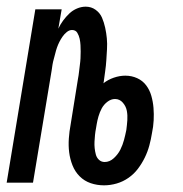

<svg xmlns="http://www.w3.org/2000/svg" viewBox="-28 -548 548 576"><path d="M284 8Q263 8 244 1.5Q225 -5 211 -19Q197 -33 189.5 -52Q182 -71 179.5 -91Q177 -111 178.5 -132.5Q180 -154 184 -175L206 -312Q208 -322 209 -332Q210 -342 211.5 -352.5Q213 -363 213.5 -373Q214 -383 214 -393Q214 -403 213.5 -412.5Q213 -422 211 -431.5Q209 -441 204 -449.5Q199 -458 188 -458Q180 -458 172.5 -452Q165 -446 159.5 -438Q154 -430 150 -422Q146 -414 143 -405.5Q140 -397 138 -388.5Q136 -380 133.5 -371.5Q131 -363 129.5 -354Q128 -345 127 -337L71 0H-8L78 -520H157L147 -462Q153 -475 161.5 -486.5Q170 -498 180 -507.5Q190 -517 203 -522.5Q216 -528 229 -528Q246 -528 259 -518.5Q272 -509 278 -495Q284 -481 287.5 -465Q291 -449 292.5 -433Q294 -417 293 -400.5Q292 -384 291 -367.5Q290 -351 287.5 -334Q285 -317 283 -301L282 -298Q296 -309 313.5 -315Q331 -321 348 -321Q367 -321 383.5 -313.5Q400 -306 410.5 -292Q421 -278 426 -260.5Q431 -243 432.5 -224.5Q434 -206 433 -187Q432 -168 428 -149Q425 -130 420 -111.5Q415 -93 406.5 -75.5Q398 -58 386 -42Q374 -26 357.5 -14.5Q341 -3 322 2.5Q303 8 284 8ZM286 -62Q301 -62 313.5 -73.5Q326 -85 333 -99Q340 -113 344 -128Q348 -143 351 -158Q353 -173 354 -187.5Q355 -202 352.5 -215.5Q350 -229 340.5 -240Q331 -251 317 -251Q305 -251 294 -242.5Q283 -234 277 -222.5Q271 -211 267.5 -199Q264 -187 262 -175L260 -163Q258 -153 257 -143Q256 -133 255.5 -123Q255 -113 256 -103.5Q257 -94 259.5 -84.5Q262 -75 269 -68.5Q276 -62 286 -62Z"/></svg>

Font: Iosevka Curly
Style: Italic
Weight: 400
Italic angle: -9°
Monospace: yes
Designer: Belleve Invis
Foundry: Belleve Invis
Version: Version 22.1.2; ttfautohint (v1.8.4)